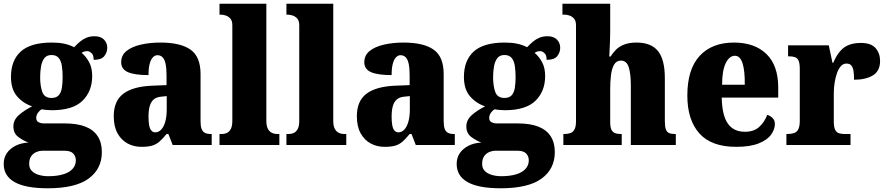

<svg xmlns="http://www.w3.org/2000/svg" viewBox="-33 -780 4769 1033"><path d="M224 233Q105 233 46 200Q-13 167 -13 102Q-13 69 3.5 44.5Q20 20 50 4.5Q80 -11 120 -13Q91 -24 65 -43.5Q39 -63 39 -100Q39 -134 67 -159.5Q95 -185 140 -208Q93 -223 59.5 -261Q26 -299 26 -366Q26 -455 79 -503Q132 -551 246 -551Q284 -551 312 -545Q340 -539 366 -526Q382 -543 397.5 -556Q413 -569 432 -577Q451 -585 476 -585Q509 -585 526.5 -567Q544 -549 544 -523Q544 -498 528 -478Q512 -458 471 -458Q471 -485 458.5 -495Q446 -505 437 -505Q426 -505 418.5 -502Q411 -499 406 -496Q430 -476 446.5 -445.5Q463 -415 463 -371Q463 -289 411 -238Q359 -187 246 -187Q236 -187 218 -188.5Q200 -190 192 -192Q182 -188 172 -174.5Q162 -161 162 -145Q162 -129 174.5 -122.5Q187 -116 203 -116H315Q383 -116 427 -98.5Q471 -81 493 -46.5Q515 -12 515 38Q515 129 443.5 181Q372 233 224 233ZM227 168Q273 168 306.5 158Q340 148 357.5 128.5Q375 109 375 83Q375 61 361 46Q347 31 314 31H194Q180 31 163.5 37.5Q147 44 135.5 59.5Q124 75 124 102Q124 125 138 139.5Q152 154 176 161Q200 168 227 168ZM244 -253Q270 -253 283 -267.5Q296 -282 300 -308Q304 -334 304 -365Q304 -397 300 -424.5Q296 -452 283 -468Q270 -484 244 -484Q219 -484 206 -467.5Q193 -451 188 -423.5Q183 -396 183 -364Q183 -318 194.5 -285.5Q206 -253 244 -253Z M728 10Q687 10 653.5 -8Q620 -26 599.5 -62.5Q579 -99 579 -155Q579 -237 631 -276Q683 -315 787 -319L863 -322V-375Q863 -412 858 -436Q853 -460 842 -471.5Q831 -483 814 -483Q800 -483 789 -471Q778 -459 772 -435.5Q766 -412 766 -376Q691 -376 655 -392Q619 -408 619 -445Q619 -483 648 -506Q677 -529 725 -540Q773 -551 830 -551Q938 -551 992 -513Q1046 -475 1046 -382V-129Q1046 -102 1051.5 -87Q1057 -72 1069 -65.5Q1081 -59 1102 -59H1106V0H896L873 -59H863Q842 -33 824 -17.5Q806 -2 784 4Q762 10 728 10ZM802 -68Q821 -68 835 -83.5Q849 -99 856.5 -126.5Q864 -154 864 -191V-263L835 -260Q809 -258 794 -245Q779 -232 772.5 -209Q766 -186 766 -151Q766 -125 769.5 -106Q773 -87 781.5 -77.5Q790 -68 802 -68Z M1148 0V-59H1158Q1176 -59 1189 -65.5Q1202 -72 1209.5 -87.5Q1217 -103 1217 -130V-644Q1217 -669 1205.5 -681Q1194 -693 1180 -697Q1166 -701 1158 -701H1148V-760H1400V-130Q1400 -103 1408 -87.5Q1416 -72 1429.5 -65.5Q1443 -59 1460 -59H1470V0Z M1508 0V-59H1518Q1536 -59 1549 -65.5Q1562 -72 1569.5 -87.5Q1577 -103 1577 -130V-644Q1577 -669 1565.5 -681Q1554 -693 1540 -697Q1526 -701 1518 -701H1508V-760H1760V-130Q1760 -103 1768 -87.5Q1776 -72 1789.5 -65.5Q1803 -59 1820 -59H1830V0Z M2036 10Q1995 10 1961.5 -8Q1928 -26 1907.5 -62.5Q1887 -99 1887 -155Q1887 -237 1939 -276Q1991 -315 2095 -319L2171 -322V-375Q2171 -412 2166 -436Q2161 -460 2150 -471.5Q2139 -483 2122 -483Q2108 -483 2097 -471Q2086 -459 2080 -435.5Q2074 -412 2074 -376Q1999 -376 1963 -392Q1927 -408 1927 -445Q1927 -483 1956 -506Q1985 -529 2033 -540Q2081 -551 2138 -551Q2246 -551 2300 -513Q2354 -475 2354 -382V-129Q2354 -102 2359.5 -87Q2365 -72 2377 -65.5Q2389 -59 2410 -59H2414V0H2204L2181 -59H2171Q2150 -33 2132 -17.5Q2114 -2 2092 4Q2070 10 2036 10ZM2110 -68Q2129 -68 2143 -83.5Q2157 -99 2164.5 -126.5Q2172 -154 2172 -191V-263L2143 -260Q2117 -258 2102 -245Q2087 -232 2080.5 -209Q2074 -186 2074 -151Q2074 -125 2077.5 -106Q2081 -87 2089.5 -77.5Q2098 -68 2110 -68Z M2661 233Q2542 233 2483 200Q2424 167 2424 102Q2424 69 2440.5 44.5Q2457 20 2487 4.5Q2517 -11 2557 -13Q2528 -24 2502 -43.5Q2476 -63 2476 -100Q2476 -134 2504 -159.5Q2532 -185 2577 -208Q2530 -223 2496.5 -261Q2463 -299 2463 -366Q2463 -455 2516 -503Q2569 -551 2683 -551Q2721 -551 2749 -545Q2777 -539 2803 -526Q2819 -543 2834.5 -556Q2850 -569 2869 -577Q2888 -585 2913 -585Q2946 -585 2963.5 -567Q2981 -549 2981 -523Q2981 -498 2965 -478Q2949 -458 2908 -458Q2908 -485 2895.5 -495Q2883 -505 2874 -505Q2863 -505 2855.5 -502Q2848 -499 2843 -496Q2867 -476 2883.5 -445.5Q2900 -415 2900 -371Q2900 -289 2848 -238Q2796 -187 2683 -187Q2673 -187 2655 -188.5Q2637 -190 2629 -192Q2619 -188 2609 -174.5Q2599 -161 2599 -145Q2599 -129 2611.5 -122.5Q2624 -116 2640 -116H2752Q2820 -116 2864 -98.5Q2908 -81 2930 -46.5Q2952 -12 2952 38Q2952 129 2880.5 181Q2809 233 2661 233ZM2664 168Q2710 168 2743.5 158Q2777 148 2794.5 128.5Q2812 109 2812 83Q2812 61 2798 46Q2784 31 2751 31H2631Q2617 31 2600.5 37.5Q2584 44 2572.5 59.5Q2561 75 2561 102Q2561 125 2575 139.5Q2589 154 2613 161Q2637 168 2664 168ZM2681 -253Q2707 -253 2720 -267.5Q2733 -282 2737 -308Q2741 -334 2741 -365Q2741 -397 2737 -424.5Q2733 -452 2720 -468Q2707 -484 2681 -484Q2656 -484 2643 -467.5Q2630 -451 2625 -423.5Q2620 -396 2620 -364Q2620 -318 2631.5 -285.5Q2643 -253 2681 -253Z M2998 0V-59H3002Q3020 -59 3034.5 -63.5Q3049 -68 3057.5 -83Q3066 -98 3066 -127V-644Q3066 -669 3054.5 -681Q3043 -693 3029 -697Q3015 -701 3007 -701H2993V-760H3250V-614Q3250 -588 3249 -562.5Q3248 -537 3247 -514.5Q3246 -492 3245 -476H3252Q3264 -495 3280.5 -512Q3297 -529 3324.5 -540Q3352 -551 3392 -551Q3470 -551 3507 -505.5Q3544 -460 3544 -359V-129Q3544 -99 3549.5 -84Q3555 -69 3567 -64Q3579 -59 3600 -59H3603V0H3361V-320Q3361 -384 3349.5 -419Q3338 -454 3308 -454Q3283 -454 3270.5 -431.5Q3258 -409 3254 -374Q3250 -339 3250 -303V-124Q3250 -96 3256.5 -82.5Q3263 -69 3275.5 -64Q3288 -59 3309 -59H3312V0Z M3928 10Q3794 10 3729.5 -62.5Q3665 -135 3665 -266Q3665 -407 3731 -479Q3797 -551 3916 -551Q4027 -551 4090.5 -489.5Q4154 -428 4154 -309V-255H3850Q3852 -159 3883 -115Q3914 -71 3975 -71Q4023 -71 4051.5 -97Q4080 -123 4095 -162Q4112 -157 4124 -144.5Q4136 -132 4136 -113Q4136 -84 4115.5 -55.5Q4095 -27 4049 -8.5Q4003 10 3928 10ZM3974 -324Q3975 -399 3962 -439.5Q3949 -480 3921 -480Q3891 -480 3871.5 -440Q3852 -400 3852 -324Z M4198 0V-59H4203Q4224 -59 4239 -64Q4254 -69 4262 -84.5Q4270 -100 4270 -131V-409Q4270 -439 4263.5 -453.5Q4257 -468 4244 -472.5Q4231 -477 4211 -477H4207V-536H4426L4446 -442H4450Q4466 -480 4486.5 -504Q4507 -528 4534.5 -538.5Q4562 -549 4599 -549Q4654 -549 4678 -521Q4702 -493 4702 -452Q4702 -398 4663.5 -374.5Q4625 -351 4562 -351Q4562 -379 4559 -398Q4556 -417 4547.5 -427.5Q4539 -438 4521 -438Q4504 -438 4491.5 -424.5Q4479 -411 4470.5 -387.5Q4462 -364 4457.5 -335.5Q4453 -307 4453 -278V-126Q4453 -97 4460 -82.5Q4467 -68 4480 -63.5Q4493 -59 4510 -59H4543V0Z"/></svg>

Font: Noto Serif Khmer SemiCondensed Black
Style: Regular
Weight: 900
Width: 4
Designer: Danh Hong and the Monotype Design Team
Foundry: Monotype Imaging Inc.
Version: Version 2.004